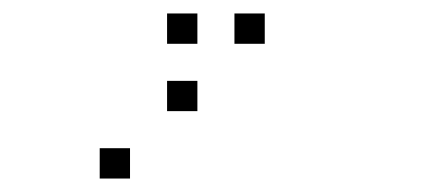

<svg xmlns="http://www.w3.org/2000/svg" viewBox="-20 -193 640 285"><path d="M229 -173Q228 -173 228 -173Q228 -173 228 -172V-129Q228 -128 228 -128Q228 -128 229 -128H272Q273 -128 273 -128Q273 -128 273 -129V-172Q273 -173 273 -173Q273 -173 272 -173ZM329 -173Q328 -173 328 -173Q328 -173 328 -172V-129Q328 -128 328 -128Q328 -128 329 -128H372Q373 -128 373 -128Q373 -128 373 -129V-172Q373 -173 373 -173Q373 -173 372 -173ZM229 -73Q228 -73 228 -73Q228 -73 228 -72V-29Q228 -28 228 -28Q228 -28 229 -28H272Q273 -28 273 -28Q273 -28 273 -29V-72Q273 -73 273 -73Q273 -73 272 -73ZM129 27Q128 27 128 27Q128 27 128 28V71Q128 72 128 72Q128 72 129 72H172Q173 72 173 72Q173 72 173 71V28Q173 27 173 27Q173 27 172 27Z"/></svg>

Font: Doto Light
Style: Regular
Weight: 300
Monospace: yes
Version: Version 1.000